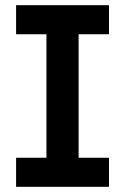

<svg xmlns="http://www.w3.org/2000/svg" viewBox="-20 -720 482 740"><path d="M159 -39V-661H283V-39ZM42 -588V-700H400V-588ZM42 0V-112H400V0Z"/></svg>

Font: SUSE Thin SemiBold
Style: Regular
Weight: 600
Version: Version 1.000